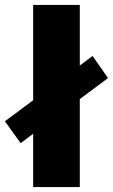

<svg xmlns="http://www.w3.org/2000/svg" viewBox="-57 -762 460 782"><path d="M78 0V-742H268V0ZM27 -179 -37 -268 320 -534 383 -444Z"/></svg>

Font: Montserrat Thin ExtraBold
Style: Regular
Weight: 800
Version: Version 9.000